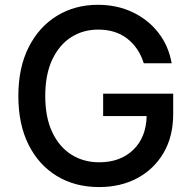

<svg xmlns="http://www.w3.org/2000/svg" viewBox="-20 -757 788 787"><path d="M386.2 9.8Q287.6 9.8 212.9 -35.6Q138.2 -81.1 96.7 -164.6Q55.2 -248 55.2 -363.3Q55.2 -479.5 97.4 -563.2Q139.6 -647 213.4 -692.1Q287.1 -737.3 381.3 -737.3Q460 -737.3 523.9 -706.8Q587.9 -676.3 629.6 -622.3Q671.4 -568.4 683.6 -497.6H569.3Q549.3 -561.5 501.7 -598.6Q454.1 -635.7 382.3 -635.7Q320.8 -635.7 271.7 -604.5Q222.7 -573.2 194.1 -512.5Q165.5 -451.7 165.5 -363.8Q165.5 -275.9 194.1 -215.3Q222.7 -154.8 272.5 -123.3Q322.3 -91.8 386.7 -91.8Q473.1 -91.8 526.1 -142.8Q579.1 -193.8 581.1 -281.2H402.8V-373H689.9V-289.6Q689.9 -197.8 650.6 -130.6Q611.3 -63.5 543 -26.9Q474.6 9.8 386.2 9.8Z"/></svg>

Font: Inter Medium
Style: Regular
Weight: 500
Designer: Rasmus Andersson
Foundry: rsms
Version: Version 4.001;git-9221beed3